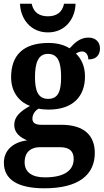

<svg xmlns="http://www.w3.org/2000/svg" viewBox="-20 -781 563 1037"><path d="M239 -606C337 -606 387 -686 388 -761H326C316 -713 284 -693 239 -693C193 -693 161 -713 151 -761H88C90 -686 140 -606 239 -606ZM220 236C405 236 492 163 492 45C492 -48 436 -107 311 -107H203C172 -107 155 -117 155 -140C155 -165 172 -186 189 -194C200 -191 228 -189 242 -189C377 -189 439 -263 439 -368C439 -427 417 -465 390 -492C399 -497 409 -503 424 -503C441 -503 457 -488 457 -460C504 -460 520 -488 520 -520C520 -551 499 -578 458 -578C411 -578 382 -548 356 -520C327 -538 290 -549 242 -549C104 -549 40 -481 40 -364C40 -284 83 -231 142 -209C90 -180 57 -151 57 -107C57 -60 93 -37 127 -23C54 -14 1 28 1 98C1 187 73 236 220 236ZM240 -247C185 -247 169 -292 169 -364C169 -439 185 -490 239 -490C295 -490 310 -441 310 -365C310 -291 296 -247 240 -247ZM222 177C152 177 113 148 113 96C113 31 158 14 195 14H304C354 14 378 35 378 77C378 138 330 177 222 177Z"/></svg>

Font: Noto Serif Hebrew SemiCondensed
Style: Bold
Weight: 700
Width: 4
Designer: Monotype Design Team
Foundry: Monotype Imaging Inc.
Version: Version 2.004